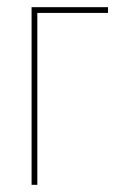

<svg xmlns="http://www.w3.org/2000/svg" viewBox="-20 -515 331 535"><path d="M68 0V-495H281V-479H84V0Z"/></svg>

Font: Alumni Sans Pinstripe
Style: Regular
Weight: 400
Designer: Robert E. Leuschke
Foundry: Robert E. Leuschke
Version: Version 1.010; ttfautohint (v1.8.4.7-5d5b)